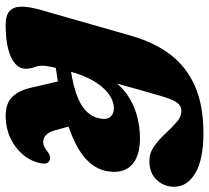

<svg xmlns="http://www.w3.org/2000/svg" viewBox="-51 -709 776 714"><g transform="rotate(90 337.0 -352.0)"><path d="M270 -311.5Q273 -327.5 279 -352.2Q285 -377 293.8 -409.5Q302.5 -442 313.8 -482Q325 -522 338.5 -568Q346.5 -594.5 354.2 -610Q362 -625.5 371.2 -632Q380.5 -638.5 392.5 -638.5Q414 -638.5 434.5 -620.5Q455 -602.5 477 -578.8Q499 -555 524 -537.2Q549 -519.5 579 -519.5Q623.5 -519.5 649 -546.8Q674.5 -574 674.5 -611.5Q674.5 -660.5 623.5 -690.5Q572.5 -720.5 475 -720.5Q371 -720.5 299.2 -688.5Q227.5 -656.5 182.8 -597.2Q138 -538 114 -455L15.5 -110.5Q4.5 -71 4.8 -42.8Q5 -14.5 21 0.2Q37 15 72.5 15Q124.5 15 161 5.8Q197.5 -3.5 216.5 -20.2Q235.5 -37 235.5 -59.5Q235.5 -77.5 230 -91.2Q224.5 -105 224.5 -121.5Q224.5 -129.5 226.2 -141.2Q228 -153 233 -173.2Q238 -193.5 247 -227.5Q257 -265 272 -295Q287 -325 304.8 -345.2Q322.5 -365.5 342.5 -376.5Q362.5 -387.5 383.5 -387.5Q404.5 -387.5 415.2 -373.5Q426 -359.5 420.5 -335.5Q415 -305.5 391.5 -283Q368 -260.5 322 -245.5Q276 -230.5 202 -222L204 -167.5Q340 -185 429 -212Q518 -239 564.2 -277.5Q610.5 -316 617.5 -367.5Q625.5 -424 593 -454.2Q560.5 -484.5 495.5 -484.5Q448 -484.5 406.5 -472.2Q365 -460 331.8 -436.8Q298.5 -413.5 275.8 -379Q253 -344.5 243 -299.5ZM278.5 -198.5 305.5 -82Q316 -34.5 340.2 -9.8Q364.5 15 411 15Q454.5 15 491 -1.5Q527.5 -18 553 -46.8Q578.5 -75.5 586.5 -113.5Q590.5 -130.5 586.5 -138.8Q582.5 -147 573.5 -149.5Q567 -151.5 559.2 -149.2Q551.5 -147 541 -138.5Q534 -133 525.8 -128.8Q517.5 -124.5 508.5 -124.5Q495 -124.5 483.2 -134.2Q471.5 -144 464.5 -169L445.5 -237Z"/></g></svg>

Font: Fraunces Black
Style: Italic
Weight: 900
Italic angle: -16°
Version: Version 1.000;[b76b70a41]